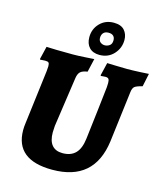

<svg xmlns="http://www.w3.org/2000/svg" viewBox="-128 -971 920 1079"><g transform="rotate(15 332.0 -432.0)"><path d="M227 -192Q227 -143 248 -118Q269 -93 310 -93Q358 -93 385 -120.5Q412 -148 419 -207Q428 -282 439.5 -379.5Q451 -477 455 -516Q456 -525 456 -540Q456 -557 451 -563.5Q446 -570 433 -570Q425 -570 417 -569Q409 -568 406 -568L404 -572L422 -647Q435 -647 469 -645.5Q503 -644 536 -644Q570 -644 611 -646Q652 -648 664 -649L648 -573Q613 -564 603 -555.5Q593 -547 590 -525L553 -226Q521 12 278 12Q63 12 63 -162Q63 -181 66 -202L105 -516L107 -544Q107 -560 102 -565Q97 -570 82 -570Q73 -570 64.5 -569Q56 -568 53 -568L51 -572L69 -647Q84 -646 127.5 -645Q171 -644 223 -644Q247 -644 289.5 -646.5Q332 -649 346 -650L328 -572Q300 -568 287.5 -557Q275 -546 271 -520L229 -230ZM287 -762Q287 -810 319 -843Q351 -876 400 -876Q442 -876 462 -853.5Q482 -831 482 -797Q482 -750 450 -715Q418 -680 367 -680Q329 -680 308 -702Q287 -724 287 -762ZM423 -780Q423 -796 413.5 -805Q404 -814 386 -814Q366 -814 356 -803Q346 -792 346 -774Q346 -757 357 -748.5Q368 -740 382 -740Q397 -740 410 -749Q423 -758 423 -780Z"/></g></svg>

Font: Alegreya SC ExtraBold
Style: Italic
Weight: 800
Italic angle: -7°
Designer: Juan Pablo del Peral
Foundry: Huerta Tipografica
Version: Version 2.007; ttfautohint (v1.6)